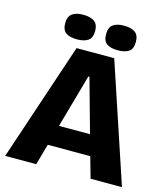

<svg xmlns="http://www.w3.org/2000/svg" viewBox="-122 -938 904 1034"><g transform="rotate(15 329.5 -421.5)"><path d="M4 0 225 -660H435L655 0H480L447 -117H210L177 0ZM326 -529 242 -231H415L332 -529ZM441 -706Q402 -706 380.5 -721Q359 -736 359 -774Q359 -812 380.5 -827.5Q402 -843 441 -843Q482 -843 503.5 -827.5Q525 -812 525 -774Q525 -736 503.5 -721Q482 -706 441 -706ZM214 -706Q175 -706 153 -721Q131 -736 131 -774Q131 -812 153 -827.5Q175 -843 214 -843Q254 -843 276 -827.5Q298 -812 298 -774Q298 -736 276 -721Q254 -706 214 -706Z"/></g></svg>

Font: Bricolage Grotesque 48pt ExtraBold
Style: Regular
Weight: 800
Designer: Mathieu Triay
Foundry: Atelier Triay
Version: Version 1.000; ttfautohint (v1.8.4.7-5d5b);gftools[0.9.32]